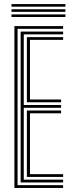

<svg xmlns="http://www.w3.org/2000/svg" viewBox="-20 -929 355 949"><path d="M51.2 0V-800H292V-786.5H66.8V-13.8H292V0ZM112.8 -54.5V-382.8H282V-369H128.2V-68.2H292V-54.5ZM82 -27.2V-772.8H292V-759.2H97.5V-410H282V-396.2H97.5V-41H292V-27.2ZM112.8 -423.5V-745.5H292V-732H128.2V-437.2H282V-423.5ZM303.2 -896H36.8V-908.8H303.2ZM303.2 -845H36.8V-857.8H303.2ZM303.2 -870.5H36.8V-883.2H303.2Z"/></svg>

Font: Big Shoulders Inline Display Thin Medium
Style: Regular
Weight: 500
Version: Version 2.002